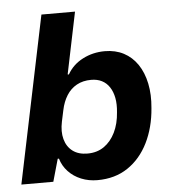

<svg xmlns="http://www.w3.org/2000/svg" viewBox="-53 -777 741 835"><g transform="rotate(-5 318.0 -359.5)"><path d="M339 9.7Q301.1 9.7 268.2 -3.7Q235.3 -17.1 212.4 -41.6Q189.4 -66 180.1 -98.1H174.7L146.9 0H7.4L158.7 -729H305.4L249.7 -459.7L255 -459Q278.4 -500.6 322.6 -523.4Q366.9 -546.3 419.1 -546.3Q465.4 -546.3 501.6 -527.4Q537.7 -508.4 561.5 -473.3Q585.3 -438.1 595.4 -389.6Q605.6 -341.1 599.9 -281.7Q593.4 -197.6 560.6 -131.5Q527.7 -65.4 471.9 -27.9Q416 9.7 339 9.7ZM305.9 -109.3Q347.7 -109.3 378.1 -130.4Q408.6 -151.6 427.1 -189.3Q445.6 -227 449.1 -277Q452.7 -312.3 447.4 -339.9Q442 -367.6 428.9 -387.3Q415.9 -407 395.9 -417.1Q376 -427.3 349.3 -427.3Q313.1 -427.3 286.2 -412.4Q259.3 -397.6 242.2 -370.4Q225.1 -343.3 217.4 -306.4L206.9 -257.3Q197.9 -214.4 207 -180.9Q216.1 -147.3 241.4 -128.3Q266.6 -109.3 305.9 -109.3Z"/></g></svg>

Font: Mona Sans
Style: Italic
Weight: 200
Italic angle: -11.6951°
Designer: Deni Anggara
Foundry: GitHub
Version: Version 2.000